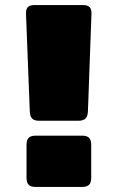

<svg xmlns="http://www.w3.org/2000/svg" viewBox="-20 -740 464 760"><path d="M290 -262H135Q116 -262 107.5 -270.5Q99 -279 98 -298L83 -684Q82 -703 90 -711.5Q98 -720 117 -720H308Q327 -720 335 -711.5Q343 -703 342 -684L328 -298Q327 -279 318 -270.5Q309 -262 290 -262ZM305 0H121Q102 0 93.5 -8.5Q85 -17 85 -36V-167Q85 -186 93.5 -194.5Q102 -203 121 -203H305Q324 -203 332.5 -194.5Q341 -186 341 -167V-36Q341 -17 332.5 -8.5Q324 0 305 0Z"/></svg>

Font: Bungee
Style: Regular
Weight: 400
Designer: David Jonathan Ross
Foundry: David Jonathan Ross
Version: Version 1.001;PS 1.0;hotconv 1.0.72;makeotf.lib2.5.5900